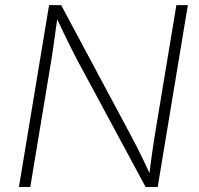

<svg xmlns="http://www.w3.org/2000/svg" viewBox="-20 -748 796 768"><path d="M55.7 0 176.3 -727.5H224.6L504.9 -203.6Q516.6 -182.1 529.8 -156Q543 -129.9 556.6 -101.3Q570.3 -72.8 584 -42.5L576.2 -41.5Q579.6 -71.3 583.5 -100.6Q587.4 -129.9 591.6 -157.5Q595.7 -185.1 599.6 -209.5L685.5 -727.5H731.4L610.8 0H562.5L290 -505.9Q276.9 -531.2 263.2 -558.1Q249.5 -585 234.9 -616Q220.2 -647 202.6 -684.1L210.9 -685.5Q205.6 -648.9 201.2 -616.9Q196.8 -585 192.9 -557.4Q189 -529.8 185.1 -506.3L101.1 0Z"/></svg>

Font: Inter 17pt ExtraLight
Style: Italic
Weight: 250
Italic angle: -9.3988°
Version: Version 4.001;git-66647c0bb